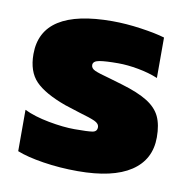

<svg xmlns="http://www.w3.org/2000/svg" viewBox="-62 -546 612 617"><g transform="rotate(10 243.5 -237.0)"><path d="M31 -20V-155Q64 -139 112 -130Q160 -121 197 -121Q241 -121 255.5 -123.5Q270 -126 270 -140Q270 -152 254.5 -159Q239 -166 204 -176L154 -192Q85 -217 55 -248Q25 -279 25 -336Q25 -484 257 -484Q301 -484 350 -477Q399 -470 429 -461V-329Q400 -341 364.5 -347.5Q329 -354 299 -354Q258 -354 237.5 -350.5Q217 -347 217 -334Q217 -323 230.5 -317Q244 -311 278 -302L322 -289Q376 -273 406.5 -254Q437 -235 449.5 -208.5Q462 -182 462 -141Q462 -68 403 -29Q344 10 230 10Q171 10 117 1.5Q63 -7 31 -20Z"/></g></svg>

Font: Kanit Bold
Style: Regular
Weight: 700
Designer: Katatrad Team
Foundry: CadsonDemak
Version: Version 1.000